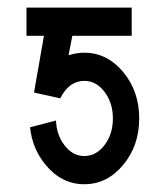

<svg xmlns="http://www.w3.org/2000/svg" viewBox="-20 -469 431 499"><path d="M199.2 9.8Q140.1 9.8 98.6 -40.5Q64 -82 58.1 -138.2L125.5 -155.8Q127 -118.7 147 -92.3Q168.5 -63.5 199.2 -63.5Q230 -63.5 251.7 -92Q273.4 -120.6 273.4 -161.1Q273.4 -201.7 251.7 -230.2Q230 -258.8 199.2 -258.8Q159.2 -258.8 136.7 -213.4L68.4 -228.5L94.2 -376H48.8V-449.2H322.3V-376H168L158.2 -325.2Q177.7 -332 199.2 -332Q258.3 -332 300 -282Q341.8 -231.9 341.8 -161.1Q341.8 -90.3 300 -40.3Q258.3 9.8 199.2 9.8Z"/></svg>

Font: Catrinity
Style: Regular
Weight: 400
Designer: Alexander Lange
Foundry: High-Logic / Made with FontCreator
Version: Version 2.090;May 20, 2024;FontCreator 15.0.0.2974 64-bit